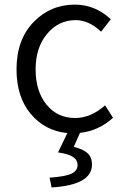

<svg xmlns="http://www.w3.org/2000/svg" viewBox="-20 -574 546 845"><path d="M332 10.7 304.7 72.3Q344.7 82 364.7 99.6Q384.8 117.2 384.8 150.4Q384.8 240.2 207 251L198.2 208Q267.6 203.1 294.4 190.4Q321.3 177.7 321.3 152.3Q321.3 129.9 301.3 116.7Q281.2 103.5 235.4 96.7L276.4 11.7Q177.7 2 115.2 -72.8Q52.7 -147.5 52.7 -268.6Q52.7 -399.4 127.4 -476.6Q202.1 -553.7 309.6 -553.7Q398.4 -553.7 467.8 -489.3L424.8 -434.6Q371.1 -485.4 313.5 -485.4Q237.3 -485.4 187 -424.8Q136.7 -364.3 136.7 -268.6Q136.7 -172.9 184.6 -113.8Q232.4 -54.7 310.5 -54.7Q379.9 -54.7 442.4 -110.4L477.5 -55.7Q414.1 2 332 10.7Z"/></svg>

Font: Gen Shin Gothic Normal
Style: Regular
Weight: 300
Designer: [Source Han Sans]
Ryoko NISHIZUKA  (kana & ideographs); Paul D. Hunt (Latin, Greek & Cyrillic); Wenlong ZHANG  (bopomofo
Version: Version 1.002.20150607